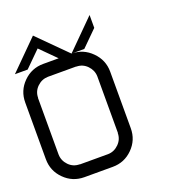

<svg xmlns="http://www.w3.org/2000/svg" viewBox="-148 -948 963 1062"><g transform="rotate(-20 333.5 -416.5)"><path d="M333.3 -75Q369.2 -75.8 396.2 -102.5Q423.3 -129.2 423.3 -166.7H424.2V-500Q423.3 -535.8 397.1 -562.9Q370.8 -590 333.3 -590V-590.8H166.7Q130 -590 102.9 -563.8Q75.8 -537.5 75.8 -500H75V-166.7Q75.8 -130 102.1 -102.9Q128.3 -75.8 166.7 -75.8V-75ZM333.3 0H166.7Q97.5 0 48.8 -48.8Q0 -97.5 0 -166.7V-500Q0 -569.2 48.8 -617.9Q97.5 -666.7 166.7 -666.7H257.5L166.7 -757.5L75 -666.7H0L166.7 -833.3L333.3 -666.7L500 -833.3V-757.5L408.3 -666.7H333.3Q401.7 -666.7 450.8 -617.5Q500 -568.3 500 -500V-166.7Q500 -97.5 451.2 -48.8Q402.5 0 333.3 0Z"/></g></svg>

Font: 0xA000-Squareish-Mono
Style: Squareish-Mono
Weight: 400
Version: Version 0.1